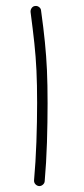

<svg xmlns="http://www.w3.org/2000/svg" viewBox="-20 -607 283 644"><path d="M82.5 -566.9Q82 -574.2 86.4 -580.3Q90.8 -586.4 98.1 -586.9Q105 -587.9 111.1 -583.3Q117.2 -578.6 117.7 -571.8Q126 -512.2 130.6 -465.6Q135.3 -418.9 137.5 -371.3Q139.6 -323.7 139.6 -260.3Q139.6 -198.2 137.5 -129.2Q135.3 -60.1 129.9 1Q129.4 7.8 123.5 12.7Q117.7 17.6 110.4 17.1Q103.5 16.1 98.6 10.7Q93.8 5.4 94.2 -2Q99.6 -62 102.1 -131.1Q104.5 -200.2 104.5 -261.7Q104.5 -323.7 102.3 -370.1Q100.1 -416.5 95.2 -462.2Q90.3 -507.8 82.5 -566.9Z"/></svg>

Font: Mikhak-FD ExtraLight
Style: Regular
Weight: 200
Designer: Amin Abedi
Version: Version 3.2